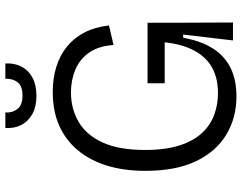

<svg xmlns="http://www.w3.org/2000/svg" viewBox="-113 -777 903 717"><g transform="rotate(-90 338.5 -418.5)"><path d="M337 13Q257 13 194 -25Q131 -63 95 -138Q59 -213 59 -327Q59 -407 78.5 -470.5Q98 -534 136 -579.5Q174 -625 228 -649Q282 -673 354 -673Q405 -673 448 -659.5Q491 -646 523.5 -619.5Q556 -593 576 -554Q596 -515 602 -463L529 -446Q525 -503 500 -538Q475 -573 436 -589Q397 -605 352 -605Q291 -605 242 -576.5Q193 -548 165 -487Q137 -426 137 -328Q137 -252 154 -199.5Q171 -147 200.5 -115.5Q230 -84 268.5 -70Q307 -56 349 -56Q405 -56 444.5 -78Q484 -100 508 -144.5Q532 -189 539 -255H386V-319H612V-225L613 0H546L568 -186H556Q544 -119 516 -75Q488 -31 443.5 -9Q399 13 337 13ZM219 -850H277Q275 -825 289.5 -805.5Q304 -786 340 -786Q376 -786 390 -804.5Q404 -823 403 -850H460Q462 -816 448 -789.5Q434 -763 406.5 -748.5Q379 -734 339 -734Q299 -734 271.5 -749Q244 -764 230.5 -790Q217 -816 219 -850Z"/></g></svg>

Font: Bricolage Grotesque 36pt Light
Style: Regular
Weight: 300
Designer: Mathieu Triay
Foundry: Atelier Triay
Version: Version 1.001;gftools[0.9.33.dev8+g029e19f]